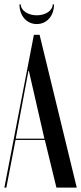

<svg xmlns="http://www.w3.org/2000/svg" viewBox="-23 -858 371 878"><path d="M218 -838C218 -810 186 -788 145 -788C105 -788 72 -810 72 -838H66C66 -786 99 -748 145 -748C191 -748 224 -785 224 -838ZM-3 0H6L48 -218H182L235 0H328L158 -699H132ZM107 -534H109L180 -224H49Z"/></svg>

Font: Moniqa SemBd Display
Style: Regular
Weight: 600
Designer: Rajesh Rajput
Foundry: Rajesh Rajput
Version: Version 1.000